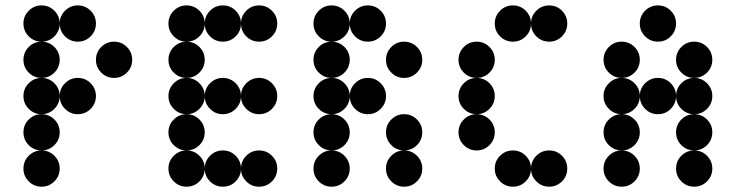

<svg xmlns="http://www.w3.org/2000/svg" viewBox="-20 -704 2774 724"><path d="M205.1 -615.2Q205.1 -586.9 185.1 -566.9Q165 -546.9 136.7 -546.9Q108.4 -546.9 88.4 -566.9Q68.4 -586.9 68.4 -615.2Q68.4 -643.6 88.4 -663.6Q108.4 -683.6 136.7 -683.6Q165 -683.6 185.1 -663.6Q205.1 -643.6 205.1 -615.2ZM341.8 -615.2Q341.8 -586.9 321.8 -566.9Q301.8 -546.9 273.4 -546.9Q245.1 -546.9 225.1 -566.9Q205.1 -586.9 205.1 -615.2Q205.1 -643.6 225.1 -663.6Q245.1 -683.6 273.4 -683.6Q301.8 -683.6 321.8 -663.6Q341.8 -643.6 341.8 -615.2ZM205.1 -478.5Q205.1 -450.2 185.1 -430.2Q165 -410.2 136.7 -410.2Q108.4 -410.2 88.4 -430.2Q68.4 -450.2 68.4 -478.5Q68.4 -506.8 88.4 -526.9Q108.4 -546.9 136.7 -546.9Q165 -546.9 185.1 -526.9Q205.1 -506.8 205.1 -478.5ZM478.5 -478.5Q478.5 -450.2 458.5 -430.2Q438.5 -410.2 410.2 -410.2Q381.8 -410.2 361.8 -430.2Q341.8 -450.2 341.8 -478.5Q341.8 -506.8 361.8 -526.9Q381.8 -546.9 410.2 -546.9Q438.5 -546.9 458.5 -526.9Q478.5 -506.8 478.5 -478.5ZM205.1 -341.8Q205.1 -313.5 185.1 -293.5Q165 -273.4 136.7 -273.4Q108.4 -273.4 88.4 -293.5Q68.4 -313.5 68.4 -341.8Q68.4 -370.1 88.4 -390.1Q108.4 -410.2 136.7 -410.2Q165 -410.2 185.1 -390.1Q205.1 -370.1 205.1 -341.8ZM341.8 -341.8Q341.8 -313.5 321.8 -293.5Q301.8 -273.4 273.4 -273.4Q245.1 -273.4 225.1 -293.5Q205.1 -313.5 205.1 -341.8Q205.1 -370.1 225.1 -390.1Q245.1 -410.2 273.4 -410.2Q301.8 -410.2 321.8 -390.1Q341.8 -370.1 341.8 -341.8ZM205.1 -205.1Q205.1 -176.8 185.1 -156.7Q165 -136.7 136.7 -136.7Q108.4 -136.7 88.4 -156.7Q68.4 -176.8 68.4 -205.1Q68.4 -233.4 88.4 -253.4Q108.4 -273.4 136.7 -273.4Q165 -273.4 185.1 -253.4Q205.1 -233.4 205.1 -205.1ZM205.1 -68.4Q205.1 -40 185.1 -20Q165 0 136.7 0Q108.4 0 88.4 -20Q68.4 -40 68.4 -68.4Q68.4 -96.7 88.4 -116.7Q108.4 -136.7 136.7 -136.7Q165 -136.7 185.1 -116.7Q205.1 -96.7 205.1 -68.4Z M752 -615.2Q752 -586.9 731.9 -566.9Q711.9 -546.9 683.6 -546.9Q655.3 -546.9 635.3 -566.9Q615.2 -586.9 615.2 -615.2Q615.2 -643.6 635.3 -663.6Q655.3 -683.6 683.6 -683.6Q711.9 -683.6 731.9 -663.6Q752 -643.6 752 -615.2ZM888.7 -615.2Q888.7 -586.9 868.7 -566.9Q848.6 -546.9 820.3 -546.9Q792 -546.9 772 -566.9Q752 -586.9 752 -615.2Q752 -643.6 772 -663.6Q792 -683.6 820.3 -683.6Q848.6 -683.6 868.7 -663.6Q888.7 -643.6 888.7 -615.2ZM1025.4 -615.2Q1025.4 -586.9 1005.4 -566.9Q985.4 -546.9 957 -546.9Q928.7 -546.9 908.7 -566.9Q888.7 -586.9 888.7 -615.2Q888.7 -643.6 908.7 -663.6Q928.7 -683.6 957 -683.6Q985.4 -683.6 1005.4 -663.6Q1025.4 -643.6 1025.4 -615.2ZM752 -478.5Q752 -450.2 731.9 -430.2Q711.9 -410.2 683.6 -410.2Q655.3 -410.2 635.3 -430.2Q615.2 -450.2 615.2 -478.5Q615.2 -506.8 635.3 -526.9Q655.3 -546.9 683.6 -546.9Q711.9 -546.9 731.9 -526.9Q752 -506.8 752 -478.5ZM752 -341.8Q752 -313.5 731.9 -293.5Q711.9 -273.4 683.6 -273.4Q655.3 -273.4 635.3 -293.5Q615.2 -313.5 615.2 -341.8Q615.2 -370.1 635.3 -390.1Q655.3 -410.2 683.6 -410.2Q711.9 -410.2 731.9 -390.1Q752 -370.1 752 -341.8ZM888.7 -341.8Q888.7 -313.5 868.7 -293.5Q848.6 -273.4 820.3 -273.4Q792 -273.4 772 -293.5Q752 -313.5 752 -341.8Q752 -370.1 772 -390.1Q792 -410.2 820.3 -410.2Q848.6 -410.2 868.7 -390.1Q888.7 -370.1 888.7 -341.8ZM1025.4 -341.8Q1025.4 -313.5 1005.4 -293.5Q985.4 -273.4 957 -273.4Q928.7 -273.4 908.7 -293.5Q888.7 -313.5 888.7 -341.8Q888.7 -370.1 908.7 -390.1Q928.7 -410.2 957 -410.2Q985.4 -410.2 1005.4 -390.1Q1025.4 -370.1 1025.4 -341.8ZM752 -205.1Q752 -176.8 731.9 -156.7Q711.9 -136.7 683.6 -136.7Q655.3 -136.7 635.3 -156.7Q615.2 -176.8 615.2 -205.1Q615.2 -233.4 635.3 -253.4Q655.3 -273.4 683.6 -273.4Q711.9 -273.4 731.9 -253.4Q752 -233.4 752 -205.1ZM752 -68.4Q752 -40 731.9 -20Q711.9 0 683.6 0Q655.3 0 635.3 -20Q615.2 -40 615.2 -68.4Q615.2 -96.7 635.3 -116.7Q655.3 -136.7 683.6 -136.7Q711.9 -136.7 731.9 -116.7Q752 -96.7 752 -68.4ZM888.7 -68.4Q888.7 -40 868.7 -20Q848.6 0 820.3 0Q792 0 772 -20Q752 -40 752 -68.4Q752 -96.7 772 -116.7Q792 -136.7 820.3 -136.7Q848.6 -136.7 868.7 -116.7Q888.7 -96.7 888.7 -68.4ZM1025.4 -68.4Q1025.4 -40 1005.4 -20Q985.4 0 957 0Q928.7 0 908.7 -20Q888.7 -40 888.7 -68.4Q888.7 -96.7 908.7 -116.7Q928.7 -136.7 957 -136.7Q985.4 -136.7 1005.4 -116.7Q1025.4 -96.7 1025.4 -68.4Z M1298.8 -615.2Q1298.8 -586.9 1278.8 -566.9Q1258.8 -546.9 1230.5 -546.9Q1202.1 -546.9 1182.1 -566.9Q1162.1 -586.9 1162.1 -615.2Q1162.1 -643.6 1182.1 -663.6Q1202.1 -683.6 1230.5 -683.6Q1258.8 -683.6 1278.8 -663.6Q1298.8 -643.6 1298.8 -615.2ZM1435.5 -615.2Q1435.5 -586.9 1415.5 -566.9Q1395.5 -546.9 1367.2 -546.9Q1338.9 -546.9 1318.8 -566.9Q1298.8 -586.9 1298.8 -615.2Q1298.8 -643.6 1318.8 -663.6Q1338.9 -683.6 1367.2 -683.6Q1395.5 -683.6 1415.5 -663.6Q1435.5 -643.6 1435.5 -615.2ZM1298.8 -478.5Q1298.8 -450.2 1278.8 -430.2Q1258.8 -410.2 1230.5 -410.2Q1202.1 -410.2 1182.1 -430.2Q1162.1 -450.2 1162.1 -478.5Q1162.1 -506.8 1182.1 -526.9Q1202.1 -546.9 1230.5 -546.9Q1258.8 -546.9 1278.8 -526.9Q1298.8 -506.8 1298.8 -478.5ZM1572.3 -478.5Q1572.3 -450.2 1552.2 -430.2Q1532.2 -410.2 1503.9 -410.2Q1475.6 -410.2 1455.6 -430.2Q1435.5 -450.2 1435.5 -478.5Q1435.5 -506.8 1455.6 -526.9Q1475.6 -546.9 1503.9 -546.9Q1532.2 -546.9 1552.2 -526.9Q1572.3 -506.8 1572.3 -478.5ZM1298.8 -341.8Q1298.8 -313.5 1278.8 -293.5Q1258.8 -273.4 1230.5 -273.4Q1202.1 -273.4 1182.1 -293.5Q1162.1 -313.5 1162.1 -341.8Q1162.1 -370.1 1182.1 -390.1Q1202.1 -410.2 1230.5 -410.2Q1258.8 -410.2 1278.8 -390.1Q1298.8 -370.1 1298.8 -341.8ZM1435.5 -341.8Q1435.5 -313.5 1415.5 -293.5Q1395.5 -273.4 1367.2 -273.4Q1338.9 -273.4 1318.8 -293.5Q1298.8 -313.5 1298.8 -341.8Q1298.8 -370.1 1318.8 -390.1Q1338.9 -410.2 1367.2 -410.2Q1395.5 -410.2 1415.5 -390.1Q1435.5 -370.1 1435.5 -341.8ZM1298.8 -205.1Q1298.8 -176.8 1278.8 -156.7Q1258.8 -136.7 1230.5 -136.7Q1202.1 -136.7 1182.1 -156.7Q1162.1 -176.8 1162.1 -205.1Q1162.1 -233.4 1182.1 -253.4Q1202.1 -273.4 1230.5 -273.4Q1258.8 -273.4 1278.8 -253.4Q1298.8 -233.4 1298.8 -205.1ZM1572.3 -205.1Q1572.3 -176.8 1552.2 -156.7Q1532.2 -136.7 1503.9 -136.7Q1475.6 -136.7 1455.6 -156.7Q1435.5 -176.8 1435.5 -205.1Q1435.5 -233.4 1455.6 -253.4Q1475.6 -273.4 1503.9 -273.4Q1532.2 -273.4 1552.2 -253.4Q1572.3 -233.4 1572.3 -205.1ZM1298.8 -68.4Q1298.8 -40 1278.8 -20Q1258.8 0 1230.5 0Q1202.1 0 1182.1 -20Q1162.1 -40 1162.1 -68.4Q1162.1 -96.7 1182.1 -116.7Q1202.1 -136.7 1230.5 -136.7Q1258.8 -136.7 1278.8 -116.7Q1298.8 -96.7 1298.8 -68.4ZM1572.3 -68.4Q1572.3 -40 1552.2 -20Q1532.2 0 1503.9 0Q1475.6 0 1455.6 -20Q1435.5 -40 1435.5 -68.4Q1435.5 -96.7 1455.6 -116.7Q1475.6 -136.7 1503.9 -136.7Q1532.2 -136.7 1552.2 -116.7Q1572.3 -96.7 1572.3 -68.4Z M1982.4 -615.2Q1982.4 -586.9 1962.4 -566.9Q1942.4 -546.9 1914.1 -546.9Q1885.7 -546.9 1865.7 -566.9Q1845.7 -586.9 1845.7 -615.2Q1845.7 -643.6 1865.7 -663.6Q1885.7 -683.6 1914.1 -683.6Q1942.4 -683.6 1962.4 -663.6Q1982.4 -643.6 1982.4 -615.2ZM2119.1 -615.2Q2119.1 -586.9 2099.1 -566.9Q2079.1 -546.9 2050.8 -546.9Q2022.5 -546.9 2002.4 -566.9Q1982.4 -586.9 1982.4 -615.2Q1982.4 -643.6 2002.4 -663.6Q2022.5 -683.6 2050.8 -683.6Q2079.1 -683.6 2099.1 -663.6Q2119.1 -643.6 2119.1 -615.2ZM1845.7 -478.5Q1845.7 -450.2 1825.7 -430.2Q1805.7 -410.2 1777.3 -410.2Q1749 -410.2 1729 -430.2Q1709 -450.2 1709 -478.5Q1709 -506.8 1729 -526.9Q1749 -546.9 1777.3 -546.9Q1805.7 -546.9 1825.7 -526.9Q1845.7 -506.8 1845.7 -478.5ZM1845.7 -341.8Q1845.7 -313.5 1825.7 -293.5Q1805.7 -273.4 1777.3 -273.4Q1749 -273.4 1729 -293.5Q1709 -313.5 1709 -341.8Q1709 -370.1 1729 -390.1Q1749 -410.2 1777.3 -410.2Q1805.7 -410.2 1825.7 -390.1Q1845.7 -370.1 1845.7 -341.8ZM1845.7 -205.1Q1845.7 -176.8 1825.7 -156.7Q1805.7 -136.7 1777.3 -136.7Q1749 -136.7 1729 -156.7Q1709 -176.8 1709 -205.1Q1709 -233.4 1729 -253.4Q1749 -273.4 1777.3 -273.4Q1805.7 -273.4 1825.7 -253.4Q1845.7 -233.4 1845.7 -205.1ZM1982.4 -68.4Q1982.4 -40 1962.4 -20Q1942.4 0 1914.1 0Q1885.7 0 1865.7 -20Q1845.7 -40 1845.7 -68.4Q1845.7 -96.7 1865.7 -116.7Q1885.7 -136.7 1914.1 -136.7Q1942.4 -136.7 1962.4 -116.7Q1982.4 -96.7 1982.4 -68.4ZM2119.1 -68.4Q2119.1 -40 2099.1 -20Q2079.1 0 2050.8 0Q2022.5 0 2002.4 -20Q1982.4 -40 1982.4 -68.4Q1982.4 -96.7 2002.4 -116.7Q2022.5 -136.7 2050.8 -136.7Q2079.1 -136.7 2099.1 -116.7Q2119.1 -96.7 2119.1 -68.4Z M2529.3 -615.2Q2529.3 -586.9 2509.3 -566.9Q2489.3 -546.9 2460.9 -546.9Q2432.6 -546.9 2412.6 -566.9Q2392.6 -586.9 2392.6 -615.2Q2392.6 -643.6 2412.6 -663.6Q2432.6 -683.6 2460.9 -683.6Q2489.3 -683.6 2509.3 -663.6Q2529.3 -643.6 2529.3 -615.2ZM2392.6 -478.5Q2392.6 -450.2 2372.6 -430.2Q2352.5 -410.2 2324.2 -410.2Q2295.9 -410.2 2275.9 -430.2Q2255.9 -450.2 2255.9 -478.5Q2255.9 -506.8 2275.9 -526.9Q2295.9 -546.9 2324.2 -546.9Q2352.5 -546.9 2372.6 -526.9Q2392.6 -506.8 2392.6 -478.5ZM2666 -478.5Q2666 -450.2 2646 -430.2Q2626 -410.2 2597.7 -410.2Q2569.3 -410.2 2549.3 -430.2Q2529.3 -450.2 2529.3 -478.5Q2529.3 -506.8 2549.3 -526.9Q2569.3 -546.9 2597.7 -546.9Q2626 -546.9 2646 -526.9Q2666 -506.8 2666 -478.5ZM2392.6 -341.8Q2392.6 -313.5 2372.6 -293.5Q2352.5 -273.4 2324.2 -273.4Q2295.9 -273.4 2275.9 -293.5Q2255.9 -313.5 2255.9 -341.8Q2255.9 -370.1 2275.9 -390.1Q2295.9 -410.2 2324.2 -410.2Q2352.5 -410.2 2372.6 -390.1Q2392.6 -370.1 2392.6 -341.8ZM2529.3 -341.8Q2529.3 -313.5 2509.3 -293.5Q2489.3 -273.4 2460.9 -273.4Q2432.6 -273.4 2412.6 -293.5Q2392.6 -313.5 2392.6 -341.8Q2392.6 -370.1 2412.6 -390.1Q2432.6 -410.2 2460.9 -410.2Q2489.3 -410.2 2509.3 -390.1Q2529.3 -370.1 2529.3 -341.8ZM2666 -341.8Q2666 -313.5 2646 -293.5Q2626 -273.4 2597.7 -273.4Q2569.3 -273.4 2549.3 -293.5Q2529.3 -313.5 2529.3 -341.8Q2529.3 -370.1 2549.3 -390.1Q2569.3 -410.2 2597.7 -410.2Q2626 -410.2 2646 -390.1Q2666 -370.1 2666 -341.8ZM2392.6 -205.1Q2392.6 -176.8 2372.6 -156.7Q2352.5 -136.7 2324.2 -136.7Q2295.9 -136.7 2275.9 -156.7Q2255.9 -176.8 2255.9 -205.1Q2255.9 -233.4 2275.9 -253.4Q2295.9 -273.4 2324.2 -273.4Q2352.5 -273.4 2372.6 -253.4Q2392.6 -233.4 2392.6 -205.1ZM2666 -205.1Q2666 -176.8 2646 -156.7Q2626 -136.7 2597.7 -136.7Q2569.3 -136.7 2549.3 -156.7Q2529.3 -176.8 2529.3 -205.1Q2529.3 -233.4 2549.3 -253.4Q2569.3 -273.4 2597.7 -273.4Q2626 -273.4 2646 -253.4Q2666 -233.4 2666 -205.1ZM2392.6 -68.4Q2392.6 -40 2372.6 -20Q2352.5 0 2324.2 0Q2295.9 0 2275.9 -20Q2255.9 -40 2255.9 -68.4Q2255.9 -96.7 2275.9 -116.7Q2295.9 -136.7 2324.2 -136.7Q2352.5 -136.7 2372.6 -116.7Q2392.6 -96.7 2392.6 -68.4ZM2666 -68.4Q2666 -40 2646 -20Q2626 0 2597.7 0Q2569.3 0 2549.3 -20Q2529.3 -40 2529.3 -68.4Q2529.3 -96.7 2549.3 -116.7Q2569.3 -136.7 2597.7 -136.7Q2626 -136.7 2646 -116.7Q2666 -96.7 2666 -68.4Z"/></svg>

Font: DatDot
Style: Bold
Weight: 700
Designer: GGBot
Version: 1.00